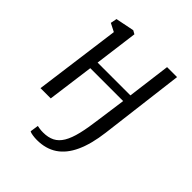

<svg xmlns="http://www.w3.org/2000/svg" viewBox="-216 -689 1020 1020"><g transform="rotate(45 294.0 -179.0)"><path d="M468.5 -78Q456.5 18 427.2 81.8Q398 145.5 350.8 177Q303.5 208.5 237 208.5Q221.5 208.5 204.8 206Q188 203.5 181 199L188 152Q194 153.5 205.8 155.2Q217.5 157 232.5 157Q270 157 296.8 143.5Q323.5 130 341.8 99.5Q360 69 372 19Q384 -31 393 -103.5L415 -262H168L133 0H56L121 -486L75 -509.5L82 -545L187 -566L206.5 -555L174.5 -310.5H421L452.5 -554.5H527.5Z"/></g></svg>

Font: Merriweather 7pt Light
Style: Italic
Weight: 300
Italic angle: -7.8°
Designer: Eben Sorkin
Foundry: Eben Sorkin
Version: Version 2.200;gftools[0.9.31]